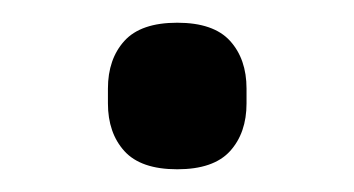

<svg xmlns="http://www.w3.org/2000/svg" viewBox="-20 -137 312 169"><path d="M136 12Q104 12 89.5 -4Q75 -20 75 -46V-59Q75 -85 89.5 -101Q104 -117 136 -117Q168 -117 182.5 -101Q197 -85 197 -59V-46Q197 -20 182.5 -4Q168 12 136 12Z"/></svg>

Font: IBMPlexSans
Style: Regular
Weight: 400
Designer: Mike Abbink, Paul van der Laan, Pieter van Rosmalen
Foundry: Bold Monday
Version: Version 3.1